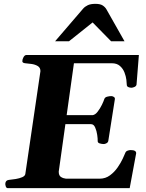

<svg xmlns="http://www.w3.org/2000/svg" viewBox="-20 -979 761 999"><path d="M246.6 -333 245.6 -379.9H462.4Q475.6 -381.8 488.3 -398.2Q501 -414.6 510.3 -433.8Q519.5 -453.1 522.5 -462.9Q525.4 -472.7 537.1 -475.8Q548.8 -479 559.6 -479Q564.9 -479 572 -474.9Q579.1 -470.7 577.6 -462.4L543.5 -246.1Q542 -237.8 533.9 -233.6Q525.9 -229.5 520.5 -229.5Q509.3 -229.5 498.5 -232.9Q487.8 -236.3 488.3 -245.6Q488.8 -256.3 485.8 -277.1Q482.9 -297.9 475.3 -315.4Q467.8 -333 453.6 -333ZM364.7 -649.9 285.6 -85.9Q285.6 -65.4 297.4 -58.1Q309.1 -50.8 323.2 -49.3H498.5Q528.8 -49.3 552.2 -66.7Q575.7 -84 592.3 -108.2Q608.9 -132.3 618.7 -153.6Q628.4 -174.8 631.3 -182.1Q634.3 -191.4 643.1 -194.8Q651.9 -198.2 659.7 -198.2Q689 -198.2 688.5 -181.6L654.8 0H21Q12.7 0 9.8 -9.8Q6.8 -19.5 7.8 -24.9Q9.3 -41 26.4 -43Q42.5 -44.4 61.8 -47.6Q81.1 -50.8 95.7 -57.1Q110.4 -63.5 111.8 -74.2L190.4 -608.9Q190.4 -627 176.5 -635.3Q162.6 -643.6 144 -646.2Q125.5 -648.9 111.3 -649.9Q96.2 -651.4 96.2 -660.6Q96.2 -670.9 102.5 -681.9Q108.9 -692.9 117.7 -692.9H702.6L690.4 -539.1Q689 -530.8 679.7 -526.6Q670.4 -522.5 663.6 -522.5Q655.8 -522.5 647.7 -525.9Q639.6 -529.3 639.6 -538.6Q639.6 -545.9 637.5 -564Q635.3 -582 627.7 -601.8Q620.1 -621.6 604.2 -635.7Q588.4 -649.9 561.5 -649.9ZM266.6 -764.2 412.6 -934.1Q421.9 -944.8 436.8 -951.9Q451.7 -959 476.6 -959Q502 -959 514.9 -950.2Q527.8 -941.4 534.2 -929.7L627.9 -764.2H558.1L461.9 -862.3L338.9 -764.2Z"/></svg>

Font: Gelasio
Style: Bold Italic
Weight: 700
Italic angle: -8.5°
Designer: Eben Sorkin
Foundry: Eben Sorkin
Version: Version 1.008